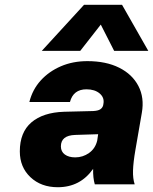

<svg xmlns="http://www.w3.org/2000/svg" viewBox="-20 -772 641 804"><path d="M332 -752H491L601 -559H458L402 -669L316 -559H155ZM547 -144Q538 -92 537 -58Q536 -24 544 0H377Q369 -27 370 -65Q316 12 222 12Q152 12 107.5 -30Q63 -72 63 -138Q63 -218 111.5 -259.5Q160 -301 248 -304L370 -307Q390 -308 399.5 -314Q409 -320 412 -331L413 -337Q418 -363 397.5 -380.5Q377 -398 342 -398Q287 -398 273 -345H103Q116 -397 150.5 -435Q185 -473 235 -494.5Q285 -516 346 -516Q424 -516 479 -488.5Q534 -461 559.5 -412Q585 -363 574 -300ZM235 -159Q235 -137 251.5 -125Q268 -113 295 -113Q327 -113 353 -131.5Q379 -150 387 -183L391 -210L295 -207Q235 -205 235 -159Z"/></svg>

Font: Overused Grotesk ExtraBold
Style: Italic
Weight: 800
Italic angle: -10°
Version: Version 0.003